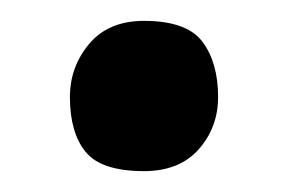

<svg xmlns="http://www.w3.org/2000/svg" viewBox="-20 -361 275 184"><path d="M118 -197Q77 -197 62 -215.5Q47 -234 47 -268Q47 -297 65.5 -319Q84 -341 118 -341Q159 -341 174 -321Q189 -301 189 -268Q189 -239 170.5 -218Q152 -197 118 -197Z"/></svg>

Font: Yanone Kaffeesatz
Style: Bold
Weight: 700
Designer: Yanone (Cyrillic: Daniel Pouzeot, Huerta Tipografica, and Cyreal)
Foundry: Yanone
Version: Version 2.003